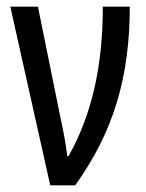

<svg xmlns="http://www.w3.org/2000/svg" viewBox="-20 -557 438 577"><path d="M11 -537 131 0H206C322 -162 370 -327 370 -537H289C289 -361 257 -214 186 -88H182C179 -117 172 -157 161 -207L94 -537Z"/></svg>

Font: Noto Sans UI Condensed
Style: Regular
Weight: 400
Width: 3
Designer: Monotype Design Team
Foundry: Monotype Imaging Inc.
Version: Version 1.901